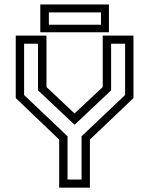

<svg xmlns="http://www.w3.org/2000/svg" viewBox="-20 -864 687 884"><path d="M252.5 0V-221.5L52.5 -412.5V-700H194V-463.5L328 -337H318.5L453 -463.5V-700H594.5V-412.5L394 -221.5V0ZM291 -37.5H355.5V-236.5L556 -426.5V-662.5H491.5V-448L324.5 -290.5H322.5L155 -448V-662.5H91V-426.5L291 -236.5ZM165.5 -715.5V-843.5H481.5V-715.5ZM205 -750H445V-807H205Z"/></svg>

Font: Tourney
Style: Regular
Weight: 400
Designer: Tyler Finck
Foundry: Etcetera Type Co
Version: Version 1.015